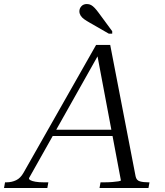

<svg xmlns="http://www.w3.org/2000/svg" viewBox="-73 -933 819 953"><path d="M189 -289H504L501 -258H176ZM407 -675 420 -669 71 -49Q70 -43 78 -38.5Q86 -34 103 -31Q120 -28 144 -28H167L162 0H-53L-48 -28H-41Q-15 -28 7 -38.5Q29 -49 44 -76L404 -710H474L600 -58Q604 -38 621 -33Q638 -28 663 -28H669L664 0H421L426 -28H444Q465 -28 484 -29.5Q503 -31 515 -33Q527 -35 527 -38ZM467 -766H484V-778L417 -869Q406 -884 397 -893.5Q388 -903 379 -908Q370 -913 358 -913Q341 -913 331 -902Q321 -891 321 -877Q321 -866 327 -856Q333 -846 345 -837.5Q357 -829 373 -820Z"/></svg>

Font: Roboto Serif 120pt Expanded Light
Style: Italic
Weight: 300
Width: 7
Italic angle: -10°
Designer: Greg Gazdowicz
Foundry: Commercial Type
Version: Version 1.008